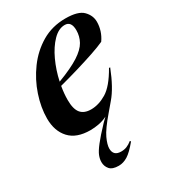

<svg xmlns="http://www.w3.org/2000/svg" viewBox="-185 -617 834 941"><g transform="rotate(-30 232.0 -146.0)"><path d="M329.5 -62.5 291 -17Q238.5 44 222.2 79.2Q206 114.5 206 136Q206 178 250 178Q268 178 282.2 172.2Q296.5 166.5 312 154L316 159Q280.5 202 255.8 217.2Q231 232.5 205 232.5Q169 232.5 154.2 215.2Q139.5 198 139.5 174.5Q139.5 157 146.8 138.5Q154 120 176.8 90.8Q199.5 61.5 246 12.5L268 -9Q245.5 2.5 220.5 7.2Q195.5 12 172 12Q93.5 12 54.5 -30.5Q15.5 -73 15.5 -143.5Q15.5 -205.5 37.8 -272.2Q60 -339 102 -396.2Q144 -453.5 203.5 -488.8Q263 -524 338 -524Q410 -524 437.2 -496.2Q464.5 -468.5 464.5 -432.5Q464.5 -408 456.8 -383.5Q449 -359 433.5 -337Q406.5 -324.5 361.5 -309.2Q316.5 -294 262.8 -278Q209 -262 155.5 -248Q148.5 -208.5 148.5 -172Q148.5 -120.5 167.5 -97.5Q186.5 -74.5 226 -74.5Q269 -74.5 313.2 -101Q357.5 -127.5 402.5 -207L409 -206.5Q371.5 -111 329.5 -62.5ZM319.5 -498Q284.5 -498 252.5 -465.2Q220.5 -432.5 196.2 -380.2Q172 -328 159.5 -269.5Q239 -299.5 281.8 -327.2Q324.5 -355 340.5 -384.2Q356.5 -413.5 356.5 -447Q356.5 -498 319.5 -498Z"/></g></svg>

Font: Newsreader Display SemiBold
Style: Italic
Weight: 600
Italic angle: -17°
Designer: Hugues Gentile
Foundry: Production Type
Version: Version 1.001